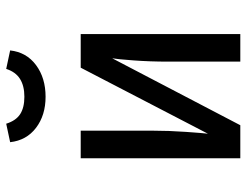

<svg xmlns="http://www.w3.org/2000/svg" viewBox="-110 -704 813 634"><g transform="rotate(-90 297.0 -386.5)"><path d="M502 0H411V-238Q411 -298 415 -352Q419 -406 422 -423L201 0H92V-527H183V-289Q183 -236 179 -179.5Q175 -123 173 -107L391 -527H502ZM145 -760 206 -773Q216 -741 237.5 -727Q259 -713 295 -713Q331 -713 354 -727.5Q377 -742 387 -773L448 -760Q442 -706 399.5 -674.5Q357 -643 295 -643Q234 -643 192.5 -674.5Q151 -706 145 -760Z"/></g></svg>

Font: FiraGOUPP
Style: Medium
Weight: 400
Designer: bBox Type
Foundry: bBox Type GmbH
Version: Version 1.001